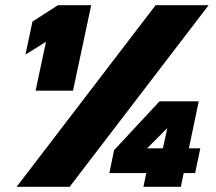

<svg xmlns="http://www.w3.org/2000/svg" viewBox="-20 -719 830 739"><path d="M579 -699H783L248 0H44ZM157 -558 78 -509 105 -636 203 -699H331L261 -370H117ZM543 -53H401L419 -141L594 -329H745L707 -148H751L731 -53H687L676 0H532ZM607 -148 624 -226 546 -148Z"/></svg>

Font: Prompt ExtraBold
Style: Italic
Weight: 800
Italic angle: -12°
Designer: Katatrad Team
Foundry: CadsonDemak
Version: Version 1.001